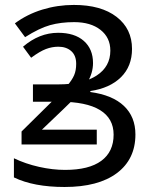

<svg xmlns="http://www.w3.org/2000/svg" viewBox="-20 -744 621 774"><path d="M512.2 -546.9Q512.2 -476.6 467.5 -432.6Q422.9 -388.7 344.2 -377V-373Q433.6 -360.8 479.7 -316.9Q525.9 -272.9 525.9 -202.1Q525.9 -102.1 451.2 -46.1Q376.5 9.8 240.2 9.8Q115.7 9.8 36.1 -28.8V-106Q83 -83.5 137.5 -71.3Q191.9 -59.1 242.2 -59.1Q338.9 -59.1 388.4 -95.7Q438 -132.3 438 -201.2Q438 -266.6 383.1 -300.3Q328.1 -334 219.2 -334H112.8V-403.8H214.8Q314.9 -403.8 369.9 -439.7Q424.8 -475.6 424.8 -540Q424.8 -592.3 385.3 -623.5Q345.7 -654.8 278.8 -654.8Q225.1 -654.8 181.6 -642.6Q138.2 -630.4 81.1 -594.2L40 -649.9Q89.4 -686.5 150.6 -705.3Q211.9 -724.1 277.8 -724.1Q387.7 -724.1 450 -676Q512.2 -627.9 512.2 -546.9ZM370.1 -161.6H66.9V-213.9L184.6 -330.1Q229.5 -373 250 -397.2Q270.5 -421.4 278.8 -440.7Q287.1 -460 287.1 -486.8Q287.1 -520.5 267.1 -538.1Q247.1 -555.7 215.3 -555.7Q189.9 -555.7 165.3 -546.4Q140.6 -537.1 105.5 -511.2L72.8 -555.7Q138.2 -611.8 214.4 -611.8Q280.8 -611.8 317.9 -579.1Q355 -546.4 355 -489.7Q355 -449.7 332.3 -411.9Q309.6 -374 235.8 -304.2L148.9 -221.2H370.1Z"/></svg>

Font: Open Sans ACDW
Style: acdw
Weight: 400
Foundry: Ascender Corporation
Version: Version 1.10